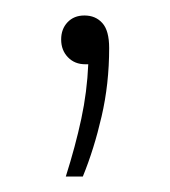

<svg xmlns="http://www.w3.org/2000/svg" viewBox="-20 -78 220 248"><path d="M65 150Q77.5 110.5 85 75.5Q92.5 40.5 94 5H90Q76.5 5 67.8 -4Q59 -13 59 -27Q59 -40.5 67.2 -49.2Q75.5 -58 89 -58Q103.5 -58 112.2 -48.2Q121 -38.5 121 -16Q121 30.5 111.2 72.5Q101.5 114.5 87 150Z"/></svg>

Font: Encode Sans Condensed Thin
Style: Regular
Weight: 100
Width: 3
Designer: Multiple Designers
Foundry: Impallari Type
Version: Version 3.000; ttfautohint (v1.8.3) -l 8 -r 50 -G 200 -x 14 